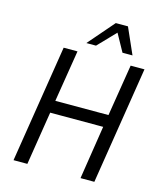

<svg xmlns="http://www.w3.org/2000/svg" viewBox="-132 -1017 939 1113"><g transform="rotate(15 337.5 -460.5)"><path d="M56 0 168 -705H251L201 -395H520L570 -705H653L541 0H458L508 -321H190L139 0ZM288 -765 423 -921H496L565 -765H505L447 -870L346 -765Z"/></g></svg>

Font: Nunito Sans 7pt Condensed
Style: Italic
Weight: 400
Width: 3
Italic angle: -9°
Designer: Vernon Adams
Foundry: Vernon Adams
Version: Version 3.101;gftools[0.9.27]